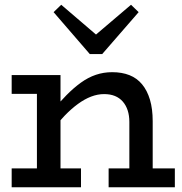

<svg xmlns="http://www.w3.org/2000/svg" viewBox="-20 -786 766 806"><path d="M523 0V-274Q523 -301 516 -322.5Q509 -344 495.5 -359.5Q482 -375 462.5 -383Q443 -391 417 -391Q390 -391 362.5 -380.5Q335 -370 307 -349.5Q279 -329 251.5 -300.5Q224 -272 196 -236V-316Q228 -355 258.5 -386Q289 -417 319.5 -439Q350 -461 382.5 -472Q415 -483 451 -483Q492 -483 523.5 -470.5Q555 -458 576.5 -432Q598 -406 609.5 -367.5Q621 -329 621 -277V0ZM29 0V-79H320V0ZM135 0V-471H234V0ZM29 -392V-471H213V-392ZM436 0V-79H714V0ZM530 -766 562 -735 409 -559H357L205 -735L237 -766L383 -641Z"/></svg>

Font: BioRhyme ExtraBold
Style: Regular
Weight: 400
Version: Version 1.600;gftools[0.9.33]